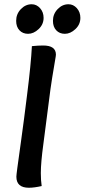

<svg xmlns="http://www.w3.org/2000/svg" viewBox="-20 -880 398 903"><path d="M130 -663Q159 -666 183 -666Q243 -666 243 -623Q243 -618 238.5 -593Q234 -568 225.5 -515Q217 -462 210 -404L184 -203Q172 -115 172 -66Q172 -32 176 -5Q141 3 116 3Q57 3 57 -49Q57 -56 61.5 -90Q66 -124 79.5 -220.5Q93 -317 107 -431Q126 -581 130 -663ZM285 -721Q260 -721 244.5 -737.5Q229 -754 229 -782Q229 -814 251 -837Q273 -860 302 -860Q325 -860 341.5 -841.5Q358 -823 358 -796Q358 -765 334.5 -743Q311 -721 285 -721ZM112 -721Q87 -721 71.5 -737.5Q56 -754 56 -782Q56 -814 78 -837Q100 -860 129 -860Q152 -860 168.5 -841.5Q185 -823 185 -796Q185 -765 161.5 -743Q138 -721 112 -721Z"/></svg>

Font: Overlock
Style: Bold Italic
Weight: 700
Version: Version 1.001